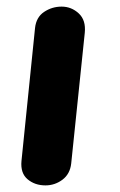

<svg xmlns="http://www.w3.org/2000/svg" viewBox="-20 -561 362 581"><path d="M117.5 0Q85.5 0 63.5 -18.5Q41.5 -37 45 -74L86 -476Q89.5 -509 113.5 -525Q137.5 -541 166.5 -541Q196 -541 218.2 -520.5Q240.5 -500 236.5 -461.5L195.5 -66.5Q192 -34.5 169 -17.2Q146 0 117.5 0Z"/></svg>

Font: Edu SA Hand Cursive
Style: Regular
Weight: 400
Designer: Tina and Corey Anderson, Eben Sorkin, Mirko Velimirovic
Foundry: Google for Education
Version: Version 2.000